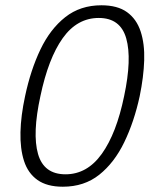

<svg xmlns="http://www.w3.org/2000/svg" viewBox="-20 -700 582 727"><path d="M509 -336Q488 -239 450.5 -161.5Q413 -84 356 -38.5Q299 7 218 7Q158 7 122 -18.5Q86 -44 71 -90.5Q56 -137 57.5 -199.5Q59 -262 75 -336Q96 -435 133 -512.5Q170 -590 227 -635Q284 -680 364 -680Q425 -680 461 -654Q497 -628 512.5 -581Q528 -534 526 -471.5Q524 -409 509 -336ZM450 -336Q480 -477 458 -554.5Q436 -632 354 -632Q272 -632 217.5 -555.5Q163 -479 133 -336Q102 -194 124 -117Q146 -40 228 -40Q310 -40 365.5 -117.5Q421 -195 450 -336Z"/></svg>

Font: Glory Thin Light
Style: Italic
Weight: 300
Italic angle: -12°
Version: Version 1.011